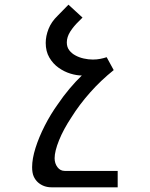

<svg xmlns="http://www.w3.org/2000/svg" viewBox="-20 -591 640 819"><path d="M200 208Q166 208 142 187Q130 176 123.5 161Q117 146 117 122Q117 86 131.5 40Q146 -6 171 -55Q196 -104 227 -147Q250 -181 276.5 -212.5Q303 -244 329 -269Q307 -269 280.5 -277Q254 -285 230 -302Q206 -319 190.5 -345.5Q175 -372 175 -408Q175 -437 187 -467.5Q199 -498 226 -524L272 -571L332 -516L317 -501Q294 -479 279.5 -456Q265 -433 265 -410Q265 -390 275.5 -376.5Q286 -363 301 -355Q317 -346 337 -341.5Q357 -337 376 -337Q393 -337 408 -340Q423 -343 435 -347L465 -292Q410 -248 364 -196Q318 -144 285 -91Q251 -40 232 7Q213 54 213 84Q213 106 225 122Q237 138 256 138H482V208Z"/></svg>

Font: PlemolJP35 Console
Style: Regular
Weight: 400
Version: v2.0.3; ttfautohint (v1.8.4.7-5d5b-dirty) -l 6 -r 45 -G 200 